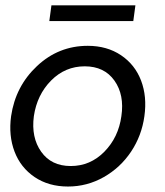

<svg xmlns="http://www.w3.org/2000/svg" viewBox="-20 -679 610 709"><path d="M169.9 -659.2H480L472.2 -601.1H162.1ZM231 9.8Q159.7 9.8 107.9 -25.1Q56.2 -60.1 33.7 -119.1Q11.2 -178.2 21 -250Q37.1 -360.4 116.7 -435.1Q196.3 -509.8 304.2 -509.8Q375 -509.8 426.8 -475.1Q478.5 -440.4 501 -381.3Q523.4 -322.3 513.2 -250Q503.4 -178.2 464.1 -119.1Q424.8 -60.1 363.3 -25.1Q301.8 9.8 231 9.8ZM241.2 -65.9Q313.5 -65.9 365.5 -118.9Q417.5 -171.9 428.2 -250Q439.9 -328.6 402.6 -381.3Q365.2 -434.1 293 -434.1Q220.7 -434.1 168.7 -381.6Q116.7 -329.1 105 -250Q94.7 -171.4 132.1 -118.7Q169.4 -65.9 241.2 -65.9Z"/></svg>

Font: Oakes Grotesk
Style: Italic
Weight: 400
Italic angle: -8°
Designer: Samuel Oakes
Foundry: Samuel Oakes
Version: Version 1.000;PS 001.000;hotconv 1.0.88;makeotf.lib2.5.64775